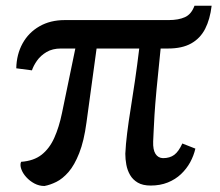

<svg xmlns="http://www.w3.org/2000/svg" viewBox="-20 -624 752 655"><path d="M131.5 10.5Q113.5 10.5 97.5 2Q81.5 -6.5 69.5 -19.8Q57.5 -33 52.5 -47.5Q47.5 -62 52 -72Q95 -75 122 -96.2Q149 -117.5 165.2 -153.8Q181.5 -190 191.5 -238.5L237 -458.5H188Q159 -458.5 138.8 -446.5Q118.5 -434.5 106.2 -417Q94 -399.5 89 -384L35.5 -391Q36.5 -438.5 57 -475.8Q77.5 -513 114.5 -534.2Q151.5 -555.5 201 -555.5H555.5Q589 -555.5 611 -565.5Q633 -575.5 643.5 -604.5H702Q696.5 -558 679.8 -525.5Q663 -493 632.2 -475.8Q601.5 -458.5 553.5 -458.5H528Q519 -373 514 -318.5Q509 -264 507 -231Q505 -198 504.2 -178Q503.5 -158 502.5 -141.5Q501.5 -113 510.5 -99Q519.5 -85 536 -84.5Q559.5 -84.5 574.5 -95.8Q589.5 -107 602 -134.5L646.5 -117Q641 -93 628.8 -70.5Q616.5 -48 597.5 -30Q578.5 -12 552.5 -1.5Q526.5 9 494 9Q467 9 450 -1Q433 -11 423.8 -27Q414.5 -43 411 -62Q407.5 -81 407.5 -99.5Q409 -132 413.8 -170.2Q418.5 -208.5 425.8 -253.2Q433 -298 440.5 -349.2Q448 -400.5 455 -458.5H309.5L275 -206Q266.5 -142.5 250.2 -101.5Q234 -60.5 213.8 -37.2Q193.5 -14 172.2 -3.5Q151 7 131.5 10.5Z"/></svg>

Font: Merriweather SemiBold
Style: Regular
Weight: 600
Version: Version 2.100